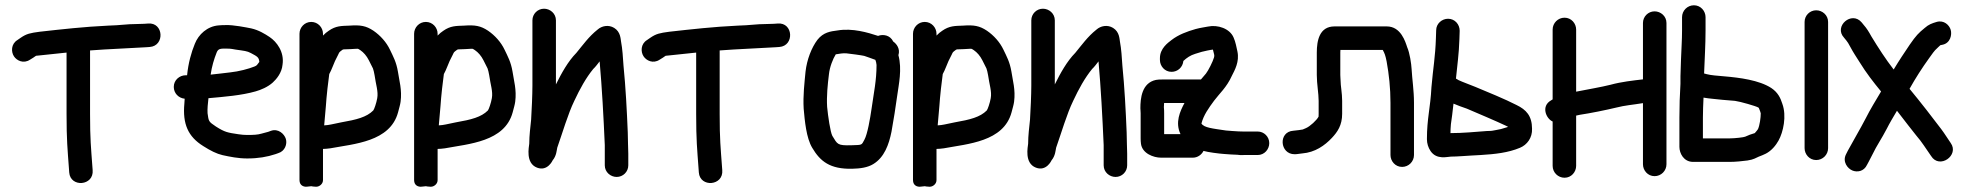

<svg xmlns="http://www.w3.org/2000/svg" viewBox="-20 -592 7438 727"><path d="M532.7 -413.1 546.8 -414.1C604.9 -418.2 599.9 -508.3 540.5 -502.9L526.3 -501.9C516.9 -501.3 507.1 -501 497 -501C459.4 -501 436.3 -496.1 390.1 -495C297.2 -490.6 215.5 -481.3 129.9 -471.8C94.4 -466.9 81.1 -464.7 57.8 -448.6L45.5 -440.1C21.7 -425.3 21.6 -395.8 32.8 -378.8C43.3 -362.7 68.6 -349.4 93.8 -366.1L106.1 -373.7C123.3 -384.3 105.9 -378.9 139.9 -383.2C170.2 -386.5 200.8 -389.8 232 -392.9V-160C232 -60.8 235.7 -27.8 241.1 46.8L242.1 60.8C246.2 119 336.3 112.3 330.8 51.9L329.9 40.1C324.5 -35.6 321 -62.9 321 -160V-401C390.8 -406.4 466.7 -408.9 532.7 -413.1Z M777.6 -309.4C782.2 -341 790.3 -367.8 800.3 -393C806.2 -408.6 815.9 -408 837 -408C844.2 -408 852.6 -408.1 871.8 -404.3C905.1 -399.4 915.2 -399.1 930.1 -391C953.9 -378.2 960.6 -375.4 961.9 -357.5C953.1 -346.1 953.2 -344 943.7 -340.2C921.2 -331.2 884.7 -321.4 851.4 -317.9C828.4 -315.6 802.2 -311.5 777.6 -309.4ZM679.3 -218.2C678.9 -213.2 678.4 -207.3 678.1 -199.8C671 -122.7 692 -74.6 749.7 -38.8C776.8 -21.5 800.3 -9.7 822.5 -4.6C850.1 1.4 881.5 8 916 8C957.5 8 991.8 2.1 1023.2 -8.4L1033.5 -12.1C1058.8 -19.4 1068.4 -46.5 1062.3 -66.2C1056.5 -84.8 1033.6 -106.7 1005.5 -96.5L995.4 -92.8C988.4 -90.9 980.6 -88.8 970.1 -86C955.2 -81.5 939.4 -81 915 -81C905.1 -81 894.6 -81.9 882.8 -83.7C841.2 -89.9 831.7 -91.3 797.6 -112.9C769.6 -131.7 770.2 -132.1 765.9 -163.4C765 -179.4 766.9 -200.8 769.3 -220.2C829.2 -225.6 894.1 -230.6 947.9 -246C967.4 -251.5 994 -262.4 1012.8 -279.5C1026.6 -292.1 1047.1 -316 1049.8 -347.1C1057.2 -395.3 1027.8 -433.8 1000.9 -451.8C983.3 -463.5 959.7 -478.1 931.2 -484.5C912.6 -488.2 862.7 -498.3 834.3 -497C825.5 -497 816.1 -496.7 808.1 -495.9C764.8 -492.6 731.6 -461.5 717.8 -426.3C704.1 -392.9 693.2 -353.9 688.4 -307H683C660 -307 638 -289 638 -263C638 -239.4 655.6 -220.6 679.3 -218.2Z M1207.5 -117.3C1208.9 -133.8 1211.1 -158.5 1213.9 -190.1C1215.9 -223.6 1223.5 -291.5 1226.7 -311.6C1235.5 -326.8 1243.7 -351.4 1248.4 -360.8L1260.4 -384.8C1265.5 -395.1 1263 -393.2 1275.8 -402.8C1280.3 -405.9 1277.8 -404.7 1307.1 -406C1339.9 -407.4 1332.2 -409.6 1344.3 -402.1C1356.9 -393.5 1368.3 -380.4 1376.6 -363.8L1392.1 -333C1394 -327.8 1396.7 -317.6 1398.3 -307.4C1403.1 -271.8 1413 -245.9 1408.4 -220.3C1405.4 -202.2 1396.5 -176.8 1393.3 -173.7C1368.2 -148.5 1330.7 -138.9 1271.4 -128.6C1235.3 -121.4 1227.5 -118.4 1207.5 -117.3ZM1114 -464V90C1114 111.2 1131.2 116 1141.6 114.9L1158.7 113.1C1161.2 113.4 1166.8 115 1175.5 115H1178C1188.7 115 1203 105.1 1203 90V-28.1C1209.9 -28.4 1221.8 -28.8 1230.6 -30.4C1320.4 -47.3 1457.1 -54.9 1487.2 -166.6C1491.5 -183.3 1495.3 -195.3 1496.8 -206.7C1502.8 -252 1491.5 -287.2 1486.7 -320.8C1480.5 -357.8 1468.5 -378.6 1456.6 -403.7C1443 -432.4 1420.2 -457.7 1394 -475.7C1365.7 -494.6 1343.9 -497.9 1303.6 -495C1272 -493.8 1251.5 -494.3 1224.8 -475.6C1217.1 -470.4 1210.6 -465.3 1203 -457.3V-464C1203 -488.1 1183.7 -509 1158.5 -509C1133.3 -509 1114 -488.1 1114 -464Z M1641.5 -117.3C1642.9 -133.8 1645.1 -158.5 1647.9 -190.1C1649.9 -223.6 1657.5 -291.5 1660.7 -311.6C1669.5 -326.8 1677.7 -351.4 1682.4 -360.8L1694.4 -384.8C1699.5 -395.1 1697 -393.2 1709.8 -402.8C1714.3 -405.9 1711.8 -404.7 1741.1 -406C1773.9 -407.4 1766.2 -409.6 1778.3 -402.1C1790.9 -393.5 1802.3 -380.4 1810.6 -363.8L1826.1 -333C1828 -327.8 1830.7 -317.6 1832.3 -307.4C1837.1 -271.8 1847 -245.9 1842.4 -220.3C1839.4 -202.2 1830.5 -176.8 1827.3 -173.7C1802.2 -148.5 1764.7 -138.9 1705.4 -128.6C1669.3 -121.4 1661.5 -118.4 1641.5 -117.3ZM1548 -464V90C1548 111.2 1565.2 116 1575.6 114.9L1592.7 113.1C1595.2 113.4 1600.8 115 1609.5 115H1612C1622.7 115 1637 105.1 1637 90V-28.1C1643.9 -28.4 1655.8 -28.8 1664.6 -30.4C1754.4 -47.3 1891.1 -54.9 1921.2 -166.6C1925.5 -183.3 1929.3 -195.3 1930.8 -206.7C1936.8 -252 1925.5 -287.2 1920.7 -320.8C1914.5 -357.8 1902.5 -378.6 1890.6 -403.7C1877 -432.4 1854.2 -457.7 1828 -475.7C1799.7 -494.6 1777.9 -497.9 1737.6 -495C1706 -493.8 1685.5 -494.3 1658.8 -475.6C1651.1 -470.4 1644.6 -465.3 1637 -457.3V-464C1637 -488.1 1617.7 -509 1592.5 -509C1567.3 -509 1548 -488.1 1548 -464Z M1996 -515V-268C1996 -234.9 1993.3 -173 1991.1 -139C1988 -107.3 1984.1 -80.6 1984 -47.9C1983.1 -36.3 1968.6 25.6 2013.5 42.8C2053.5 58.2 2072.7 15 2072.7 15C2087.4 -2.6 2087.8 -23.5 2090 -32.8C2109.8 -88.7 2130.3 -160.2 2154.6 -210.2C2175.9 -255.7 2198.9 -297.4 2226.1 -330.6C2235.1 -339 2243.5 -350.6 2250.5 -359.6C2259.5 -258 2265.3 -149.5 2270 -42.5V34C2270 60 2292 78 2315 78C2339.3 78 2359 58.3 2359 34V-10C2359 -20.6 2358.7 -31.2 2358 -45.6C2358 -54.8 2357.6 -71 2357 -90.9C2353.6 -174.4 2349 -262.2 2340.9 -343.1C2338.7 -375.2 2337 -405.9 2331.6 -434.6C2329.7 -444.6 2330.1 -471.2 2305.6 -486.3C2284 -499.6 2258.2 -493.8 2242.8 -480C2209 -453.2 2186.8 -421.2 2162.5 -391.9C2130.3 -359.1 2106.5 -315.4 2085 -272.4V-515C2085 -541 2063 -559 2040 -559C2015.7 -559 1996 -539.3 1996 -515Z M2916.7 -413.1 2930.8 -414.1C2988.9 -418.2 2983.9 -508.3 2924.5 -502.9L2910.3 -501.9C2900.9 -501.3 2891.1 -501 2881 -501C2843.4 -501 2820.3 -496.1 2774.1 -495C2681.2 -490.6 2599.5 -481.3 2513.9 -471.8C2478.4 -466.9 2465.1 -464.7 2441.8 -448.6L2429.5 -440.1C2405.7 -425.3 2405.6 -395.8 2416.8 -378.8C2427.3 -362.7 2452.6 -349.4 2477.8 -366.1L2490.1 -373.7C2507.3 -384.3 2489.9 -378.9 2523.9 -383.2C2554.2 -386.5 2584.8 -389.8 2616 -392.9V-160C2616 -60.8 2619.7 -27.8 2625.1 46.8L2626.1 60.8C2630.2 119 2720.3 112.3 2714.8 51.9L2713.9 40.1C2708.5 -35.6 2705 -62.9 2705 -160V-401C2774.8 -406.4 2850.7 -408.9 2916.7 -413.1Z M3299 -346C3298.9 -287.2 3289 -243.1 3280.3 -181.5C3274.7 -142.9 3264.7 -84.2 3253.1 -63.1C3241.6 -42.4 3246.9 -43.2 3204.3 -42C3150 -40.5 3151.3 -45.5 3131.6 -77.6C3123.9 -92.3 3115.3 -152 3111.9 -187C3109.4 -228.5 3113.9 -271.7 3118.8 -311.2C3121.6 -338.3 3133.8 -369.1 3144.6 -386.3C3157.4 -388.7 3172.9 -390.9 3184.2 -390.1C3194.8 -389.3 3245.9 -382.2 3252.3 -380.4C3263.1 -377.4 3277.5 -371.1 3294.5 -365.4C3296.8 -359.3 3298.3 -354 3299 -346ZM3304.7 -456.1C3266.3 -468.6 3208.4 -486.4 3151.2 -476.7C3124.6 -473.2 3098 -470.1 3075.2 -441.3C3052.9 -411.6 3035.4 -366.9 3030.1 -320.6C3026.2 -278.8 3020.1 -230 3023.1 -180.1C3027.1 -135.7 3032.8 -69.5 3055.6 -32.1C3085.8 19.1 3123 48.8 3206.6 47C3239.2 46.3 3265.8 41.9 3286.4 29.4C3328.6 3.9 3345.8 -44.7 3355.6 -93.3C3363.6 -136.8 3371.5 -188.2 3377.3 -230.1C3383 -272 3396.2 -329.8 3381.8 -383.1C3389.5 -407.2 3374.5 -426.3 3362.2 -434.7C3350.3 -459.7 3323.2 -463.1 3304.7 -456.1Z M3530.5 -117.3C3531.9 -133.8 3534.1 -158.5 3536.9 -190.1C3538.9 -223.6 3546.5 -291.5 3549.7 -311.6C3558.5 -326.8 3566.7 -351.4 3571.4 -360.8L3583.4 -384.8C3588.5 -395.1 3586 -393.2 3598.8 -402.8C3603.3 -405.9 3600.8 -404.7 3630.1 -406C3662.9 -407.4 3655.2 -409.6 3667.3 -402.1C3679.9 -393.5 3691.3 -380.4 3699.6 -363.8L3715.1 -333C3717 -327.8 3719.7 -317.6 3721.3 -307.4C3726.1 -271.8 3736 -245.9 3731.4 -220.3C3728.4 -202.2 3719.5 -176.8 3716.3 -173.7C3691.2 -148.5 3653.7 -138.9 3594.4 -128.6C3558.3 -121.4 3550.5 -118.4 3530.5 -117.3ZM3437 -464V90C3437 111.2 3454.2 116 3464.6 114.9L3481.7 113.1C3484.2 113.4 3489.8 115 3498.5 115H3501C3511.7 115 3526 105.1 3526 90V-28.1C3532.9 -28.4 3544.8 -28.8 3553.6 -30.4C3643.4 -47.3 3780.1 -54.9 3810.2 -166.6C3814.5 -183.3 3818.3 -195.3 3819.8 -206.7C3825.8 -252 3814.5 -287.2 3809.7 -320.8C3803.5 -357.8 3791.5 -378.6 3779.6 -403.7C3766 -432.4 3743.2 -457.7 3717 -475.7C3688.7 -494.6 3666.9 -497.9 3626.6 -495C3595 -493.8 3574.5 -494.3 3547.8 -475.6C3540.1 -470.4 3533.6 -465.3 3526 -457.3V-464C3526 -488.1 3506.7 -509 3481.5 -509C3456.3 -509 3437 -488.1 3437 -464Z M3885 -515V-268C3885 -234.9 3882.3 -173 3880.1 -139C3877 -107.3 3873.1 -80.6 3873 -47.9C3872.1 -36.3 3857.6 25.6 3902.5 42.8C3942.5 58.2 3961.7 15 3961.7 15C3976.4 -2.6 3976.8 -23.5 3979 -32.8C3998.8 -88.7 4019.3 -160.2 4043.6 -210.2C4064.9 -255.7 4087.9 -297.4 4115.1 -330.6C4124.1 -339 4132.5 -350.6 4139.5 -359.6C4148.5 -258 4154.3 -149.5 4159 -42.5V34C4159 60 4181 78 4204 78C4228.3 78 4248 58.3 4248 34V-10C4248 -20.6 4247.7 -31.2 4247 -45.6C4247 -54.8 4246.6 -71 4246 -90.9C4242.6 -174.4 4238 -262.2 4229.9 -343.1C4227.7 -375.2 4226 -405.9 4220.6 -434.6C4218.7 -444.6 4219.1 -471.2 4194.6 -486.3C4173 -499.6 4147.2 -493.8 4131.8 -480C4098 -453.2 4075.8 -421.2 4051.5 -391.9C4019.3 -359.1 3995.5 -315.4 3974 -272.4V-515C3974 -541 3952 -559 3929 -559C3904.7 -559 3885 -539.3 3885 -515Z M4299 -163V-68C4299 -61.1 4299.4 -54.4 4300.2 -47.9C4304.8 -11 4347.6 5 4376 5H4497C4514 5 4529.6 -5.7 4537 -20.6C4554.6 -15.5 4594.9 -10.4 4613.2 -9.1L4641.2 -7.1C4649.4 -6.4 4657.5 -6.1 4665 -6C4672.5 -4.9 4679.7 -4.2 4690.3 -5H4742C4768 -5 4786 -27 4786 -50C4786 -74.3 4766.3 -94 4742 -94H4687C4676.1 -94 4666.2 -94.6 4646.8 -95.9L4621.8 -97.9C4571.6 -105.5 4538.7 -108.2 4529.2 -124.4C4537.7 -156.9 4556.7 -182.9 4577.1 -210.7C4596.6 -237.1 4624.8 -261 4644.6 -305.4C4654.9 -325.8 4673.8 -358.2 4665.4 -397.3C4662.4 -411.1 4658.3 -433.9 4650.9 -450C4636.6 -483.9 4590.9 -499.4 4553.7 -491.4C4539.9 -488.4 4527.4 -487.5 4507.3 -482.1C4474.8 -472.8 4442.5 -461 4415.7 -440.3C4402.3 -429.9 4372 -408.6 4372 -372V-365C4372 -342 4390 -320 4416 -320C4439.6 -320 4458.5 -337.6 4460.8 -361.2C4473.8 -373.2 4486.8 -382.4 4505.4 -388.1L4530.5 -395.8C4536.9 -397.3 4545 -399.2 4550.9 -400.5C4559.7 -402.1 4567.8 -404 4572.7 -404.2C4577 -384.6 4579.4 -383.7 4576.9 -374.7C4572.4 -358.7 4555.2 -324.8 4546.4 -313.5C4540 -305.6 4535.2 -300.7 4527.2 -291H4381C4372.8 -291 4364.1 -291 4356.8 -289.4C4302.9 -277.9 4298 -218.6 4298 -182C4298 -176.1 4299 -172.9 4299 -163ZM4450 -84H4388V-163C4388 -171.8 4387.8 -178.3 4387 -186.3C4387 -189.3 4387.2 -196.5 4387.8 -202H4465C4448.4 -170.9 4428.6 -128.6 4450 -84Z M4966 -393V-308C4966 -274.4 4973 -238.2 4973 -210V-161C4973 -154.4 4972.8 -151 4972.7 -150.3C4965.8 -136.8 4940.4 -113.5 4925.2 -107L4912.9 -101.7C4907.4 -100.5 4888.7 -98 4886 -98C4883 -98 4879.9 -97.4 4877.1 -97C4819.4 -93.2 4825.5 -8 4882 -8C4893.2 -8 4897.4 -10 4910.9 -11.1C4959.3 -14.8 4996.3 -41.2 5023.2 -69.9C5044.3 -92.4 5062 -117.5 5062 -161V-210C5062 -240.3 5056 -266.6 5056 -288C5056 -294.3 5055 -300.1 5055 -308V-393C5055 -396.2 5055.1 -399 5055.4 -403H5215.7C5222.8 -390.1 5225.8 -382.7 5230.4 -359.3C5239.3 -310.7 5245 -258.4 5245 -203V-5C5245 18 5263 40 5289 40C5313.8 40 5334 19.8 5334 -5V-203C5334 -249.3 5327 -292.5 5325 -330.3C5323.9 -350.5 5317.9 -391.6 5308.2 -413.3C5301.6 -433 5284.8 -492 5231 -492H5033C4976 -492 4966 -438.4 4966 -393Z M5483.6 -199.6C5498.9 -193 5516.6 -186.5 5534.1 -180.6C5571.7 -164.5 5645.7 -133.3 5683 -115.5C5685.7 -114.2 5687.4 -113.3 5690.5 -111.5C5683 -109.1 5669.4 -105 5663.5 -103.4L5644.1 -99.5C5632.6 -97.2 5628.3 -96 5612 -96C5611.5 -96 5610.7 -96 5610.1 -95.9C5566.2 -92.6 5518.4 -88 5474 -88C5473 -88 5473.1 -88 5472.1 -88C5472.2 -99.2 5472.6 -108 5473.8 -121.8C5477.2 -142.6 5479.8 -166.8 5483.6 -199.6ZM5463 -521C5440 -521 5418 -502.7 5418 -477.4L5417 -446.8C5414.8 -377.9 5406.4 -334.3 5400.1 -261.7C5396.1 -182.6 5383 -144 5383 -65C5383 -48.9 5387.8 -33.3 5396.8 -20C5420.1 14.4 5461.8 1 5474 1C5496.7 1 5530.8 -2 5550.4 -3L5586.4 -5C5640.3 -8.2 5691.1 -13.7 5735.5 -32.5C5762 -43.5 5782.6 -70.3 5781 -104.9C5780.7 -153.4 5759 -176.6 5722.2 -194.4C5681.2 -215.7 5606.8 -246.3 5566.1 -263.1C5545.9 -271.5 5517.2 -281.6 5502.3 -288.8C5501 -289.7 5499.2 -291.1 5492.9 -294.4C5497.6 -343.7 5504.2 -385.8 5506 -444.2L5507 -475.6C5507 -499.4 5489 -521 5463 -521Z M6201 -505V-291.5C6162.6 -287 6119.2 -282.3 6078.7 -271.2C6041.2 -261.8 5993.1 -253.9 5948 -244.9V-480C5948 -503 5930 -525 5904 -525C5879.2 -525 5859 -504.8 5859 -480V-215.7C5856.6 -214.1 5854.4 -212.7 5852.6 -211.7C5814.4 -189.9 5833.9 -142.9 5859 -131.9V36C5859 60.8 5879.2 81 5904 81C5930 81 5948 59 5948 36V-154.3C5951.1 -155 5956.5 -156.2 5962.3 -157.4C6000.9 -163.1 6060.8 -175.2 6100.1 -184.7C6132.4 -193.1 6162.9 -195.2 6201 -201.5V30C6201 53 6219 75 6245 75C6269.8 75 6290 54.8 6290 30V-505C6290 -531 6268 -549 6245 -549C6220.7 -549 6201 -529.3 6201 -505Z M6813 -509V-31C6813 -8 6831 14 6857 14C6881.8 14 6902 -6.2 6902 -31V-509C6902 -535 6880 -553 6857 -553C6832.7 -553 6813 -533.3 6813 -509ZM6430.3 -222.4C6454.3 -218 6475.3 -217.4 6501.4 -214.1L6549.4 -210.1C6569.6 -207.5 6629.8 -189.9 6637.4 -185.1C6638 -184.6 6637.8 -184.7 6639.7 -183.4C6643.3 -175.3 6647 -164.3 6647 -163C6647.1 -146.7 6643 -117.2 6636.5 -103C6635.1 -100.8 6629.1 -92.9 6624.4 -88C6613.4 -84.9 6598.6 -79.7 6587.8 -74.4C6583.2 -72.1 6549.1 -68 6529 -68H6428V-147C6428 -170.4 6429.1 -195.3 6430.3 -222.4ZM6339 -147V-36C6339 -11.7 6355.1 21 6391 21H6529C6550.1 21 6579.3 18.2 6596.5 15.7C6621.2 12.2 6629.3 5.2 6639.3 1.2C6657.4 -6 6674.6 -10.9 6694.2 -31.9C6703.3 -41.6 6710.1 -52.2 6714.3 -59.7C6732.2 -91.6 6745.7 -152.9 6728.7 -199.1C6721.7 -221.6 6711.6 -242.3 6686.7 -258.9C6640.6 -288.7 6566.8 -298 6509.6 -302.9C6481.3 -305.3 6458.1 -307 6442.4 -311.2L6432.5 -313.8C6434.4 -366.7 6438 -421.6 6438 -477V-527C6438 -550 6420 -572 6394 -572C6369.2 -572 6349 -551.8 6349 -527V-477C6349 -438.9 6346.3 -406 6345 -365.8L6343 -303.4V-274.8C6340.4 -234.9 6339 -187.7 6339 -147Z M7313 -509C7295.1 -503.6 7282.8 -499.5 7267.6 -485.9C7244.5 -467 7235 -457.4 7211.3 -423.1C7190.8 -392.7 7171.1 -363.4 7150.3 -328.8C7119.9 -367.9 7091.8 -411.6 7065.7 -454.4C7056.6 -471.2 7047.5 -485.7 7037.9 -496.3L7029.3 -506.9C6991.4 -552.4 6922.3 -492.3 6962.3 -449.4L6971 -438.8C6974.4 -435 6980.2 -426.2 6987.8 -411.4C6996.8 -394.3 7009 -376 7021.8 -355.8C7045.9 -316.5 7073.5 -280.9 7102.6 -245.6C7084 -214.3 7060.9 -176.8 7044.7 -144.3C7022.3 -101 6999.1 -62.9 6976.8 -21.5L6969.6 -7.2C6955.9 20.3 6975.4 46.1 6994.2 53.7C7011.1 60.6 7037.4 58.5 7049.8 31.4L7056 19.9C7060.9 10.7 7065.7 1.4 7071.5 -10.1C7084.8 -38.5 7105.2 -67.7 7124.3 -104.7C7134.8 -125.6 7147.9 -147.6 7162.8 -172.6C7189.2 -138.5 7224.3 -92.9 7235.9 -78.8C7257.3 -54.4 7271.2 -30.8 7292 -1.3C7323.5 49.9 7399.8 -3.8 7366.3 -50.5C7355.2 -66.2 7344.9 -83.8 7330.5 -103C7302.5 -140.3 7250.4 -207.6 7210.4 -255.7C7233 -296 7258.1 -335.2 7284.4 -371.6C7296.8 -389.5 7305.5 -400.4 7307.3 -402C7316.1 -409.8 7322.9 -418 7327.1 -420.9L7334.9 -422.5C7365.1 -428.5 7371.6 -460.5 7366.3 -478.9C7361 -497.2 7340.5 -516.9 7313 -509Z"/></svg>

Font: Just Breathe
Style: Bd
Weight: 400
Foundry: Cannot Into Space Fonts
Version: Version 0.72